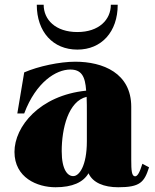

<svg xmlns="http://www.w3.org/2000/svg" viewBox="-20 -774 651 809"><path d="M214 15C285 15 331 -6 353 -44C371 -4 418 15 478 15C570 15 588 -6 608 -69L580 -84C569 -49 560 -31 549 -31C535 -32 533 -54 533 -101V-324C533 -466 414 -514 297 -514C232 -514 142 -495 82 -469L53 -296H82C132 -429 217 -481 276 -481C323 -481 339 -453 343 -392C147 -372 41 -241 41 -134C41 -25 137 15 214 15ZM288 -32C266 -32 240 -57 240 -137C240 -233 268 -348 345 -366C346 -346 346 -319 346 -296V-179C346 -74 313 -31 288 -32ZM164 -754H135C135 -640 203 -565 306 -565C408 -565 476 -640 476 -754H447C447 -691 397 -639 306 -639C214 -639 164 -691 164 -754Z"/></svg>

Font: Sprat Condesed
Style: Bold
Weight: 700
Width: 3
Designer: Ethan Nakache
Foundry: Collletttivo
Version: Version 2.000;Glyphs 3.2 (3217)